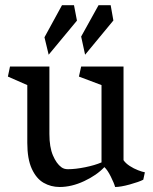

<svg xmlns="http://www.w3.org/2000/svg" viewBox="-20 -727 606 759"><path d="M11.2 -424.3 19.5 -463.9H175.3V-197.3Q175.3 -145.5 189.2 -112.8Q203.1 -80.1 222.7 -65.9Q232.9 -58.1 248.5 -58.1Q278.3 -58.1 316.7 -65.9Q355 -73.7 381.3 -85V-390.6L292 -424.3L300.8 -463.9H468.3V-93.8Q476.6 -81.5 492.7 -71Q508.8 -60.5 525.9 -54Q543 -47.4 552.7 -45.9L546.4 -16.6Q529.3 -7.8 493.2 2.2Q457 12.2 435.1 12.2Q431.2 -2.4 418.2 -28.6Q405.3 -54.7 392.6 -66.4Q362.3 -34.2 312.7 -11Q263.2 12.2 215.8 12.2Q181.2 12.2 152.3 -4.4Q123.5 -21 105.7 -59.8Q87.9 -98.6 87.9 -162.1V-390.6ZM225.1 -706.5H272.5L284.2 -645.5L172.4 -510.7L155.8 -579.6ZM369.6 -706.5H417.5L428.2 -646L316.4 -510.7L300.8 -582.5Z"/></svg>

Font: Vesper Libre
Style: Regular
Weight: 400
Designer: Robert Keller & Kimya Gandhi
Foundry: Mota Italic
Version: Version 1.058